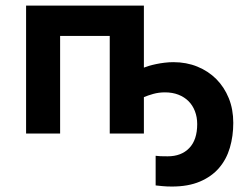

<svg xmlns="http://www.w3.org/2000/svg" viewBox="-20 -477 884 686"><path d="M494.1 0H372.1V-348.6H194.8V0H73.2V-457H494.1V-235.4Q501 -238.3 512.5 -241.7Q523.9 -245.1 537.8 -248Q551.8 -251 567.6 -252.9Q583.5 -254.9 599.6 -254.9Q646 -254.9 685.1 -239Q724.1 -223.1 752.7 -194.6Q781.2 -166 797.4 -126.2Q813.5 -86.4 813.5 -38.1Q813.5 9.3 801.3 50.8Q789.1 92.3 762.7 123Q736.3 153.8 694.6 171.6Q652.8 189.5 594.2 189.5Q576.2 189.5 560.1 188Q543.9 186.5 536.1 185.5V79.6Q542 80.6 552.7 81.1Q563.5 81.5 579.1 81.5Q627.9 81.5 656.2 52Q684.6 22.5 684.6 -33.7Q684.6 -58.6 676.5 -79.6Q668.5 -100.6 653.6 -115.5Q638.7 -130.4 617.4 -138.7Q596.2 -147 569.3 -147Q547.4 -147 527.3 -141.4Q507.3 -135.7 494.1 -129.9Z"/></svg>

Font: PT Astra Sans
Style: Bold
Weight: 700
Designer: A.Korolkova, I. Chaeva
Foundry: ParaType Ltd
Version: Version 1.001; ttfautohint (v1.6)